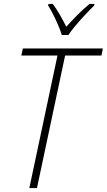

<svg xmlns="http://www.w3.org/2000/svg" viewBox="-20 -962 546 982"><path d="M296 -783H330C359 -828 423 -896 462 -934L463 -942H438C396 -908 353 -863 319 -825C300 -864 274 -910 250 -942H228L226 -934C250 -897 284 -825 296 -783ZM130 0H169L313 -678H499L506 -714H97L89 -678H274Z"/></svg>

Font: Noto Sans SemiCondensed ExtraLight
Style: Italic
Weight: 200
Width: 4
Italic angle: -12°
Designer: Monotype Design Team
Foundry: Monotype Imaging Inc.
Version: Version 2.013